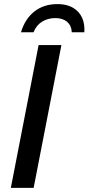

<svg xmlns="http://www.w3.org/2000/svg" viewBox="-20 -905 427 925"><path d="M275.9 -688 142.1 0H32.2L166 -688ZM256.8 -885.3Q317.4 -885.3 352.1 -852.3Q386.7 -819.3 386.7 -762.2L386.2 -749.5H325.7Q324.7 -781.2 303.5 -799.6Q282.2 -817.9 246.6 -817.9Q211.4 -817.9 183.1 -800.8Q154.8 -783.7 141.6 -749.5H81.1Q100.6 -814.5 146 -849.9Q191.4 -885.3 256.8 -885.3Z"/></svg>

Font: Arimo Medium
Style: Italic
Weight: 500
Italic angle: -12°
Designer: Steve Matteson
Foundry: Monotype Imaging Inc.
Version: Version 1.33